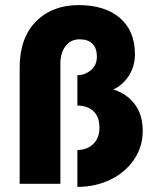

<svg xmlns="http://www.w3.org/2000/svg" viewBox="-20 -720 622 752"><path d="M283 -132.5Q320.5 -132.5 345 -155.8Q369.5 -179 369.5 -220Q369.5 -262.5 346 -284.5Q322.5 -306.5 283 -306.5V-425.5Q312.5 -425.5 336 -445.2Q359.5 -465 359.5 -498.5Q359.5 -531.5 342 -548.8Q324.5 -566 291.5 -566Q257 -566 236.8 -539.5Q216.5 -513 216.5 -470.5V0H57V-455Q57 -571 120.5 -635.5Q184 -700 288.5 -700Q391 -700 449.8 -649.5Q508.5 -599 508.5 -507.5Q508.5 -460.5 484.8 -423.5Q461 -386.5 423.5 -369.5Q474.5 -354.5 506.8 -313.2Q539 -272 539 -207Q539 -145 504.8 -94.8Q470.5 -44.5 412 -16.2Q353.5 12 283 12Z"/></svg>

Font: League Spartan ExtraBold
Style: Regular
Weight: 800
Foundry: The League of Moveable Type
Version: Version 2.002